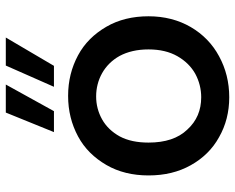

<svg xmlns="http://www.w3.org/2000/svg" viewBox="-96 -724 829 678"><g transform="rotate(-90 319.0 -385.5)"><path d="M314 9C314 9 314 9 314 9C367 9 415 -3 459 -27C502 -50 537 -84 562 -127C587 -170 600 -220 600 -276C600 -276 600 -276 600 -276C600 -332 588 -382 563 -425C538 -468 505 -502 462 -525C419 -548 372 -560 319 -560C319 -560 319 -560 319 -560C266 -560 219 -548 176 -525C133 -502 100 -468 75 -425C50 -382 38 -332 38 -276C38 -276 38 -276 38 -276C38 -219 50 -170 74 -127C98 -84 131 -50 173 -27C215 -3 262 9 314 9ZM314 -90C314 -90 314 -90 314 -90C268 -90 230 -106 200 -139C169 -171 154 -217 154 -276C154 -276 154 -276 154 -276C154 -316 161 -350 176 -378C191 -405 211 -426 236 -440C261 -454 288 -461 317 -461C317 -461 317 -461 317 -461C346 -461 374 -454 399 -440C424 -426 445 -405 460 -378C475 -350 483 -316 483 -276C483 -276 483 -276 483 -276C483 -236 475 -202 459 -174C443 -146 422 -125 397 -111C371 -97 343 -90 314 -90ZM359 -780C359 -780 260 -780 260 -780C260 -780 191 -610 191 -610C191 -610 265 -610 265 -610C265 -610 359 -780 359 -780ZM525 -780C525 -780 426 -780 426 -780C426 -780 351 -610 351 -610C351 -610 425 -610 425 -610C425 -610 525 -780 525 -780Z"/></g></svg>

Font: Girnar Poppins
Style: Medium
Weight: 500
Designer: Ninad Kale (Devanagari), Jonny Pinhorn (Latin)
Foundry: Indian Type Foundry
Version: ""